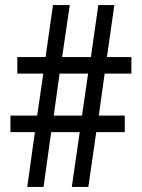

<svg xmlns="http://www.w3.org/2000/svg" viewBox="-20 -734 556 754"><path d="M391 -445H496V-510H400L429 -714H366L337 -510H224L254 -714H188L159 -510H48V-445H150L126 -280H21V-215H117L87 0H151L181 -215H293L262 0H327L358 -215H470V-280H368ZM191 -280 214 -445H326L302 -280Z"/></svg>

Font: Noto Sans Lao Condensed
Style: Regular
Weight: 400
Width: 3
Designer: Monotype Design Team
Foundry: Monotype Imaging Inc.
Version: Version 2.004